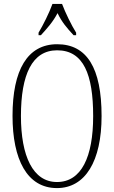

<svg xmlns="http://www.w3.org/2000/svg" viewBox="-20 -951 584 981"><path d="M177 -784V-771H189C223 -809 250 -838 274 -884C296 -838 321 -809 356 -771H369V-784C345 -822 314 -886 297 -931H248C232 -886 200 -822 177 -784ZM271 10C416 10 499 -128 499 -358C499 -604 424 -725 272 -725C120 -725 44 -593 44 -359C44 -137 118 10 271 10ZM271 -21C148 -21 87 -154 87 -358C87 -570 144 -694 272 -694C407 -694 456 -570 456 -358C456 -149 396 -21 271 -21Z"/></svg>

Font: Noto Serif Armenian ExtraCondensed ExtraLight
Style: Regular
Weight: 200
Width: 2
Designer: Monotype Design Team
Foundry: Monotype Imaging Inc.
Version: Version 2.008